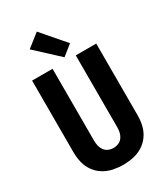

<svg xmlns="http://www.w3.org/2000/svg" viewBox="-237 -1091 1050 1203"><g transform="rotate(-30 288.0 -489.0)"><path d="M288 8Q325 8 361 0.5Q397 -7 428.5 -26.5Q460 -46 481.5 -76.5Q503 -107 511.5 -143Q520 -179 520 -215V-735H372V-215Q372 -196 368 -178Q364 -160 353 -144.5Q342 -129 324.5 -121.5Q307 -114 288 -114Q269 -114 251.5 -121.5Q234 -129 223 -144.5Q212 -160 208 -178Q204 -196 204 -215V-735H56V-215Q56 -179 64.5 -143Q73 -107 94.5 -76.5Q116 -46 147.5 -26.5Q179 -7 215.5 0.5Q252 8 288 8ZM305 -760 379 -819 235 -986 141 -912Z"/></g></svg>

Font: Iosevka Sparkle Heavy
Style: Regular
Weight: 900
Designer: Belleve Invis
Foundry: Belleve Invis
Version: Version 4.5.0; ttfautohint (v1.8.3)